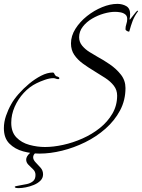

<svg xmlns="http://www.w3.org/2000/svg" viewBox="-36 -704 732 990"><path d="M168 88Q126 88 83.5 76.5Q41 65 12.5 36.5Q-16 8 -16 -43Q-16 -75 -5 -107Q6 -139 22 -167Q35 -191 59.5 -219Q84 -247 114 -272Q144 -297 176 -313.5Q208 -330 236 -330Q242 -330 244.5 -323Q247 -316 254 -311Q257 -310 259.5 -309.5Q262 -309 265 -307Q270 -305 270 -301Q270 -296 264 -296Q257 -296 251.5 -298.5Q246 -301 239 -301Q220 -301 195.5 -292.5Q171 -284 153 -275Q116 -257 86.5 -225Q57 -193 39.5 -153Q22 -113 22 -71Q22 -23 48.5 4.5Q75 32 115.5 43Q156 54 196 54Q239 54 289.5 43Q340 32 389.5 10Q439 -12 479 -44Q519 -76 543.5 -118Q568 -160 568 -211Q568 -240 551 -262Q534 -284 506.5 -302Q479 -320 449 -338Q419 -356 391.5 -376Q364 -396 347 -421Q330 -446 330 -480Q330 -519 353 -555.5Q376 -592 412.5 -621Q449 -650 490.5 -667Q532 -684 569 -684Q595 -684 615 -672.5Q635 -661 635 -631Q635 -619 632 -605L634 -603Q637 -606 645.5 -617.5Q654 -629 662.5 -639Q671 -649 673 -649Q676 -649 676 -646Q676 -645 675 -645Q657 -620 648 -596.5Q639 -573 631 -543Q631 -541 628 -541Q624 -541 617.5 -545Q611 -549 611 -553Q611 -567 615.5 -580Q620 -593 620 -606Q620 -622 609.5 -630Q599 -638 584.5 -640.5Q570 -643 557 -643Q531 -643 499.5 -634Q468 -625 439 -608Q410 -591 391 -566.5Q372 -542 372 -512Q372 -487 388 -468Q404 -449 426 -435.5Q448 -422 467 -411Q497 -395 530.5 -372Q564 -349 587.5 -319Q611 -289 611 -250Q611 -187 583 -134.5Q555 -82 508 -40.5Q461 1 403 29.5Q345 58 284 73Q223 88 168 88ZM61 266Q48 266 44 264Q40 262 40 259Q40 256 71 251Q85 249 103 245Q121 241 134 230.5Q147 220 147 198Q147 181 135 169.5Q123 158 111 146Q99 134 99 119Q99 103 117.5 86Q136 69 157 62H160Q165 62 169.5 63.5Q174 65 175 67Q159 75 147 84.5Q135 94 135 107Q135 120 147.5 133Q160 146 173 160.5Q186 175 186 195Q186 214 172.5 227.5Q159 241 138.5 249.5Q118 258 97 262Q76 266 61 266Z"/></svg>

Font: Beau Rivage
Style: Regular
Weight: 400
Designer: Robert E. Leuschke
Foundry: Robert E. Leuschke
Version: Version 1.010; ttfautohint (v1.8.3)